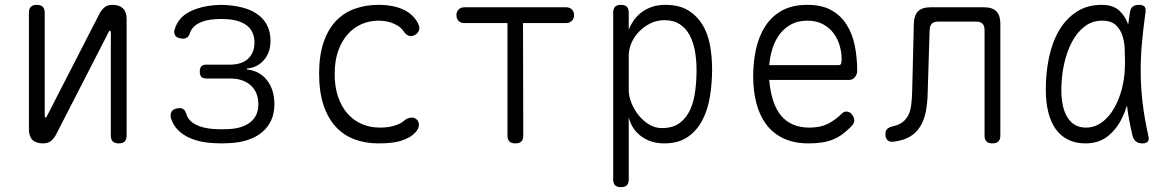

<svg xmlns="http://www.w3.org/2000/svg" viewBox="-20 -580 4840 790"><path d="M99 -48V-528Q99 -544 107 -552Q115 -560 131 -560Q148 -560 156 -552Q164 -544 164 -528V-102Q166 -96 168 -96Q170 -96 170.5 -97.5Q171 -99 173 -102L388 -521Q397 -539 409.5 -549.5Q422 -560 443 -560Q471 -560 486 -545.5Q501 -531 501 -502V-22Q501 -6 493 2Q485 10 469 10Q452 10 444 2Q436 -6 436 -22V-448Q434 -454 432 -454Q430 -454 429.5 -452.5Q429 -451 427 -448L212 -29Q203 -11 190.5 -0.5Q178 10 157 10Q128 10 113.5 -4.5Q99 -19 99 -48Z M700 -463Q714 -507 758 -530.5Q802 -554 867 -559Q879 -560 890.5 -560Q902 -560 914 -559Q955 -556 988 -546Q1021 -536 1044.5 -517.5Q1068 -499 1080.5 -473Q1093 -447 1093 -412Q1093 -364 1066 -333Q1039 -302 996 -298V-294Q1048 -289 1078.5 -250Q1109 -211 1109 -151Q1109 -114 1096 -85.5Q1083 -57 1059 -36.5Q1035 -16 1000.5 -4.5Q966 7 923 9Q908 10 892.5 10Q877 10 862 9Q792 6 745.5 -20Q699 -46 684 -92Q681 -102 682 -109.5Q683 -117 687.5 -123Q692 -129 700.5 -132Q709 -135 720 -135Q725 -135 729 -133.5Q733 -132 736 -129.5Q739 -127 741.5 -123Q744 -119 746 -113Q754 -84 784 -68Q814 -52 862 -49Q877 -48 892.5 -48Q908 -48 923 -49Q979 -52 1011 -78Q1043 -104 1043 -151Q1043 -200 1012 -228.5Q981 -257 926 -257H830Q815 -257 808.5 -264Q802 -271 802 -286Q802 -300 808.5 -307Q815 -314 830 -314H925Q975 -314 1001 -338.5Q1027 -363 1027 -405Q1027 -450 997 -474Q967 -498 914 -501Q902 -502 890.5 -502Q879 -502 867 -501Q825 -499 797 -484Q769 -469 761 -442Q759 -437 756 -432.5Q753 -428 750 -426Q747 -424 743 -422.5Q739 -421 735 -421Q723 -421 714.5 -424Q706 -427 702 -432.5Q698 -438 697 -446Q696 -454 700 -463Z M1293 -277Q1293 -352 1311.5 -406Q1330 -460 1362.5 -494Q1395 -528 1440 -544Q1485 -560 1536 -560Q1570 -560 1596.5 -554.5Q1623 -549 1642 -539.5Q1661 -530 1674 -518Q1687 -506 1695 -493Q1709 -470 1704.5 -456.5Q1700 -443 1687 -436Q1674 -429 1662 -433Q1650 -437 1641 -451Q1630 -469 1602 -482Q1574 -495 1537 -495Q1502 -495 1469.5 -481.5Q1437 -468 1412 -440.5Q1387 -413 1372 -372Q1357 -331 1357 -275Q1357 -223 1371 -182Q1385 -141 1409.5 -113Q1434 -85 1468 -70Q1502 -55 1544 -55Q1576 -55 1602 -62.5Q1628 -70 1645 -85Q1656 -94 1670 -96Q1684 -98 1695 -88Q1700 -83 1702 -77Q1704 -71 1703.5 -64Q1703 -57 1699.5 -49.5Q1696 -42 1689 -35Q1677 -22 1661 -13.5Q1645 -5 1626 0.5Q1607 6 1584.5 8Q1562 10 1536 10Q1483 10 1438 -7Q1393 -24 1361 -59Q1329 -94 1311 -148Q1293 -202 1293 -277Z M2068 -485H1890Q1876 -485 1867 -494Q1858 -503 1858 -518Q1858 -532 1867 -541Q1876 -550 1890 -550H2310Q2324 -550 2333 -541Q2342 -532 2342 -518Q2342 -503 2332.5 -494Q2323 -485 2309 -485H2132L2133 -22Q2133 -6 2125 2Q2117 10 2101 10Q2084 10 2076 2Q2068 -6 2068 -22Z M2535 -560Q2552 -560 2559.5 -552Q2567 -544 2567 -527V-458Q2574 -476 2586 -494Q2598 -512 2616 -526.5Q2634 -541 2659 -550.5Q2684 -560 2718 -560Q2776 -560 2813 -536.5Q2850 -513 2872 -475.5Q2894 -438 2902 -390.5Q2910 -343 2910 -295Q2910 -239 2901.5 -185Q2893 -131 2871 -87.5Q2849 -44 2810.5 -17Q2772 10 2713 10Q2658 10 2618.5 -19Q2579 -48 2567 -98V158Q2567 174 2559.5 182Q2552 190 2535 190Q2518 190 2510.5 182Q2503 174 2503 158V-527Q2503 -544 2510.5 -552Q2518 -560 2535 -560ZM2714 -497Q2683 -497 2656.5 -484Q2630 -471 2610 -450.5Q2590 -430 2578.5 -404Q2567 -378 2567 -352V-209Q2567 -184 2578 -156.5Q2589 -129 2607.5 -106Q2626 -83 2650.5 -68Q2675 -53 2703 -53Q2748 -53 2776 -73.5Q2804 -94 2819.5 -128Q2835 -162 2840.5 -205Q2846 -248 2846 -292Q2846 -333 2839.5 -369.5Q2833 -406 2818 -434.5Q2803 -463 2777.5 -480Q2752 -497 2714 -497Z M3462 -121Q3476 -121 3485.5 -109Q3495 -97 3495 -84Q3495 -78 3492 -72Q3489 -66 3482 -59Q3464 -41 3446.5 -28Q3429 -15 3408.5 -6.5Q3388 2 3363.5 6Q3339 10 3307 10Q3248 10 3205 -10Q3162 -30 3134 -66.5Q3106 -103 3092.5 -154Q3079 -205 3079 -266Q3079 -324 3090.5 -377Q3102 -430 3128 -471Q3154 -512 3196.5 -536Q3239 -560 3302 -560Q3361 -560 3400 -538.5Q3439 -517 3463 -479.5Q3487 -442 3497 -392.5Q3507 -343 3507 -288Q3507 -274 3497.5 -262.5Q3488 -251 3473 -251H3145Q3149 -204 3161 -166.5Q3173 -129 3193.5 -104.5Q3214 -80 3243 -67.5Q3272 -55 3309 -55Q3354 -55 3383 -69Q3412 -83 3438 -107Q3444 -113 3449 -117Q3454 -121 3462 -121ZM3145 -312H3432Q3437 -312 3440 -316.5Q3443 -321 3443 -338Q3443 -364 3435 -392Q3427 -420 3410 -443Q3393 -466 3366 -480.5Q3339 -495 3302 -495Q3263 -495 3235 -479.5Q3207 -464 3188 -439Q3169 -414 3158.5 -380.5Q3148 -347 3145 -312Z M3740 -483Q3741 -517 3757.5 -533.5Q3774 -550 3808 -550H4029Q4063 -550 4079.5 -533.5Q4096 -517 4096 -483V-22Q4096 -6 4088 2Q4080 10 4064 10Q4047 10 4039 2Q4031 -6 4031 -22V-457Q4031 -474 4022.5 -482.5Q4014 -491 3998 -491H3839Q3822 -491 3814 -482.5Q3806 -474 3805 -457L3797 -197Q3796 -154 3789 -119.5Q3782 -85 3766 -59Q3750 -33 3723.5 -17.5Q3697 -2 3657 3Q3641 5 3632 -3Q3623 -11 3623 -28Q3623 -42 3630 -49Q3637 -56 3652 -60Q3677 -65 3692.5 -76.5Q3708 -88 3717 -105.5Q3726 -123 3729 -146.5Q3732 -170 3733 -197Z M4446 10Q4406 10 4375.5 -5Q4345 -20 4324.5 -48Q4304 -76 4293.5 -117.5Q4283 -159 4283 -212Q4283 -282 4296.5 -345Q4310 -408 4338.5 -456Q4367 -504 4410.5 -532Q4454 -560 4513 -560Q4560 -560 4586 -536Q4610 -513 4622 -479Q4625 -503 4629 -528Q4631 -545 4640.5 -552.5Q4650 -560 4666 -560Q4683 -560 4689.5 -552.5Q4696 -545 4693 -528Q4684 -463 4678.5 -402Q4673 -341 4673.5 -280Q4674 -219 4681.5 -155.5Q4689 -92 4705 -21Q4709 -6 4703 2Q4697 10 4680.5 10Q4664 10 4654 2Q4644 -6 4640 -21Q4624 -87 4617 -146Q4609 -119 4597 -95Q4575 -49 4538 -19.5Q4501 10 4446 10ZM4448 -55Q4484 -55 4513.5 -76.5Q4543 -98 4563.5 -133.5Q4584 -169 4596 -214Q4606 -253 4608 -294Q4608 -309 4609 -324Q4609 -345 4608 -367Q4608 -401 4599.5 -429.5Q4591 -458 4571.5 -476.5Q4552 -495 4514 -495Q4475 -495 4444 -472Q4413 -449 4391.5 -409Q4370 -369 4358.5 -317.5Q4347 -266 4347 -209Q4347 -136 4373 -95.5Q4399 -55 4448 -55Z"/></svg>

Font: Maple Mono NL ExtraLight
Style: Regular
Weight: 275
Monospace: yes
Designer: subframe7536
Version: Version 7.000